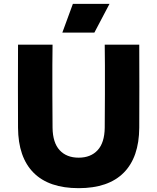

<svg xmlns="http://www.w3.org/2000/svg" viewBox="-20 -966 820 1001"><path d="M253 -627Q253 -547 253 -473.5Q253 -400 254 -300Q255 -222 291 -183Q327 -144 390 -144Q453 -144 489 -183Q525 -222 526 -300Q527 -400 527 -473.5Q527 -547 527 -627Q526 -658 526 -733H706Q707 -511 706 -300Q705 -146 625 -65.5Q545 15 390 15Q235 15 155 -65.5Q75 -146 74 -300Q73 -511 74 -733H254Q254 -658 253 -627ZM551 -946 472 -796H305L360 -946Z"/></svg>

Font: Kreadon
Style: Regular
Weight: 400
Designer: kohakuno
Foundry: StudioGnu
Version: Version 1.000;Glyphs 3.1.2 (3151)